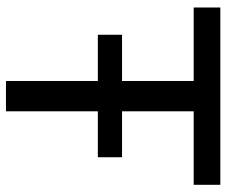

<svg xmlns="http://www.w3.org/2000/svg" viewBox="-76 -664 740 627"><g transform="rotate(90 293.5 -350.0)"><path d="M244 -613H4V-700H583V-613H343V0H244ZM93 -379H493V-300H93Z"/></g></svg>

Font: Idrija
Style: Regular
Weight: 500
Designer: Julieta Ulanovsky
Foundry: Julieta Ulanovsky
Version: Version 7.200